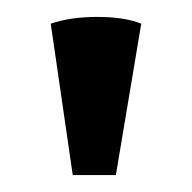

<svg xmlns="http://www.w3.org/2000/svg" viewBox="-20 -753 227 227"><path d="M66 -546H117L147 -725Q127 -733 95 -733Q63 -733 40 -725Z"/></svg>

Font: Arima Madurai ExtraBold
Style: Regular
Weight: 800
Designer: Joana Correia and Natanael Gama
Foundry: NDISCOVER
Version: Version 1.019